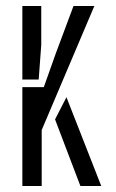

<svg xmlns="http://www.w3.org/2000/svg" viewBox="-20 -620 388 640"><path d="M54.5 0V-329.5H126L166 -442L225 -600H294.5L119 -186.5V0ZM54.5 -355V-600H117.5V-470.5L109 -355ZM163.5 -222 201.5 -296 317.5 0H248Z"/></svg>

Font: Big Shoulders Stencil Display Thin
Style: Regular
Weight: 400
Version: Version 2.001